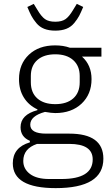

<svg xmlns="http://www.w3.org/2000/svg" viewBox="-20 -758 569 990"><path d="M121 -722 154 -738 173 -707Q193 -673 212 -659.5Q231 -646 265 -646Q299 -646 318 -659.5Q337 -673 357 -707L376 -738L409 -722Q397 -693 388 -676Q379 -659 362.5 -639Q346 -619 322 -609.5Q298 -600 265 -600Q232 -600 208 -609.5Q184 -619 167.5 -639Q151 -659 142 -676Q133 -693 121 -722ZM513 60Q513 212 267 212Q46 212 46 84Q46 2 134 -24V-32Q86 -52 86 -102Q86 -167 173 -190V-194Q128 -215 103 -255Q78 -295 78 -350Q78 -428 129 -476Q180 -524 264 -524Q307 -524 340 -512H503V-466H403Q452 -422 452 -350Q452 -272 400.5 -223.5Q349 -175 265 -175Q246 -175 212 -181Q136 -160 136 -115Q136 -69 218 -69H337Q513 -69 513 60ZM391 -334V-366Q391 -418 357.5 -448Q324 -478 265 -478Q206 -478 172.5 -448.5Q139 -419 139 -366V-334Q139 -280 172.5 -250.5Q206 -221 265 -221Q324 -221 357.5 -250.5Q391 -280 391 -334ZM458 64Q458 -16 337 -16H171Q100 8 100 72Q100 113 134.5 139Q169 165 233 165H297Q458 165 458 64Z"/></svg>

Font: IBM Plex Sans Light
Style: Regular
Weight: 300
Designer: Mike Abbink, Paul van der Laan, Pieter van Rosmalen
Foundry: Bold Monday
Version: Version 3.0